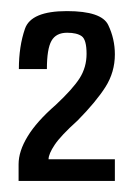

<svg xmlns="http://www.w3.org/2000/svg" viewBox="-20 -701 243 346"><path d="M13.5 -375V-405Q13.5 -428.5 29.8 -455.2Q46 -482 80.5 -512Q111.5 -541 123.8 -560.5Q136 -580 136 -604Q136 -629.5 127.2 -635.8Q118.5 -642 101 -642Q81 -642 72.8 -627.5Q64.5 -613 64.5 -576.5H14Q14 -617.5 25 -649.2Q36 -681 100.5 -681Q163 -681 175 -656Q187 -631 187 -603Q187 -571 170 -544.2Q153 -517.5 120 -484Q89.5 -456.5 78.5 -440Q67.5 -423.5 67.5 -414H187V-375Z"/></svg>

Font: Anybody Condensed Medium
Style: Regular
Weight: 500
Width: 3
Designer: Tyler Finck
Foundry: Etcetera Type Company
Version: Version 1.010; ttfautohint (v1.8.3) -l 8 -r 50 -G 200 -x 14 